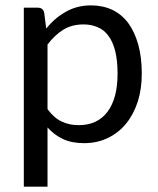

<svg xmlns="http://www.w3.org/2000/svg" viewBox="-20 -536 600 728"><path d="M160.2 -122.1Q184.6 -88.9 213.9 -75.2Q242.2 -61.5 278.3 -61.5Q349.6 -61.5 387.7 -112.3Q425.8 -163.1 425.8 -256.8Q425.8 -305.7 417 -341.8Q408.2 -377 391.6 -399.4Q375 -422.9 350.6 -432.6Q327.1 -443.4 296.9 -443.4Q252.9 -443.4 220.7 -423.8Q187.5 -403.3 160.2 -367.2Q160.2 -285.2 160.2 -122.1ZM155.3 -427.7Q187.5 -467.8 229.5 -491.2Q271.5 -515.6 325.2 -515.6Q369.1 -515.6 405.3 -499Q440.4 -482.4 465.8 -449.2Q490.2 -416 503.9 -368.2Q517.6 -319.3 517.6 -256.8Q517.6 -200.2 502.9 -152.3Q487.3 -103.5 459 -68.4Q430.7 -33.2 390.6 -13.7Q349.6 6.8 298.8 6.8Q252 6.8 218.8 -8.8Q185.5 -24.4 160.2 -52.7Q160.2 22.5 160.2 171.9Q137.7 171.9 70.3 171.9Q70.3 43.9 70.3 -336.9Q70.3 -378.9 70.3 -506.8Q84 -506.8 124 -506.8Q142.6 -506.8 147.5 -488.3Q150.4 -467.8 155.3 -427.7Z"/></svg>

Font: Lato
Style: Regular
Weight: 400
Designer: Lukasz Dziedzic with Adam Twardoch and Botio Nikoltchev
Version: Version 2.015; 2015-08-06; http://www.latofonts.com/